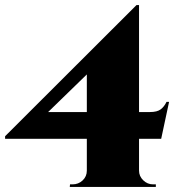

<svg xmlns="http://www.w3.org/2000/svg" viewBox="-35 -734 698 754"><path d="M306 -498 501 -714H511V-1H306ZM501 -714 510 -640 154 -294H554Q582 -294 596 -304.5Q610 -315 619 -334H629L598 -189H-15V-199ZM511 -64Q511 -42 527.5 -26Q544 -10 566 -10H577V0H239L240 -10H250Q273 -10 289.5 -25.5Q306 -41 306 -64Z"/></svg>

Font: Cinzel Black
Style: Regular
Weight: 900
Designer: Natanael Gama
Version: Version 2.000